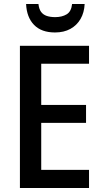

<svg xmlns="http://www.w3.org/2000/svg" viewBox="-20 -944 517 964"><path d="M427 0H80V-714H427V-624H187V-417H412V-327H187V-91H427ZM405 -924Q403 -881 384.5 -849Q366 -817 333.5 -799Q301 -781 256 -781Q188 -781 151 -819Q114 -857 111 -924H173Q176 -898 186.5 -884Q197 -870 215 -864Q233 -858 257 -858Q291 -858 314.5 -872Q338 -886 342 -924Z"/></svg>

Font: Noto Sans Display SemiCondensed Medium
Style: Regular
Weight: 500
Width: 4
Designer: Monotype Design Team
Foundry: Monotype Imaging Inc.
Version: Version 2.003